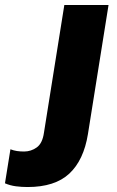

<svg xmlns="http://www.w3.org/2000/svg" viewBox="-162 -528 470 773"><path d="M-51 225Q-75 225 -98 222Q-121 219 -142 210L-120 73Q-107 78 -94 80Q-81 82 -65 82Q-37 82 -14 65.5Q9 49 15 6L97 -508H275L192 12Q175 117 117 171Q59 225 -51 225Z"/></svg>

Font: Mulish ExtraLight Black
Style: Italic
Weight: 900
Italic angle: -9°
Version: Version 3.603